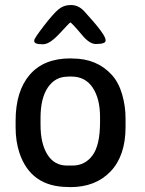

<svg xmlns="http://www.w3.org/2000/svg" viewBox="-20 -745 584 775"><path d="M251 -76.7H272Q323.2 -76.7 353.5 -117.9Q383.8 -159.2 383.8 -251.5V-273.4Q383.8 -346.7 354 -391.4Q324.2 -436 268.1 -436H257.3L252.4 -435.5Q203.1 -435.5 173.3 -392.1Q143.6 -348.6 143.6 -269V-241.2Q143.6 -165.5 171.4 -121.1Q199.2 -76.7 251 -76.7ZM406.2 -584V-580.6Q406.2 -567.4 366.7 -567.4Q341.8 -567.4 313 -601.6Q268.6 -654.3 263.7 -654.3Q261.7 -654.3 221.2 -610.4Q180.7 -566.4 154.3 -566.4H150.4Q118.2 -566.4 118.2 -579.1V-582.5Q118.2 -589.8 156.2 -639.4Q194.3 -689 215.6 -706.8Q236.8 -724.6 263.7 -724.6H267.6Q296.9 -724.6 320.3 -699.2Q406.2 -605.5 406.2 -584ZM486.8 -267.1V-232.4Q486.8 -116.7 426.5 -53.2Q366.2 10.3 263.7 10.3L255.4 9.8Q104 9.8 58.1 -128.9Q43 -174.8 43 -231.9V-257.3Q43 -377 99.9 -443.1Q156.7 -509.3 264.2 -509.3L272.5 -508.8Q371.6 -508.8 431.6 -442.4Q459 -412.1 472.9 -364.5Q486.8 -316.9 486.8 -267.1Z"/></svg>

Font: Averia Sans Libre
Style: Regular
Weight: 400
Version: Version 1.002